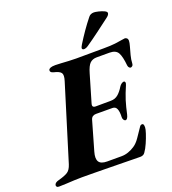

<svg xmlns="http://www.w3.org/2000/svg" viewBox="-208 -977 983 1097"><g transform="rotate(-20 284.0 -428.5)"><path d="M-38.3 5Q-47.9 5 -51.4 0.4Q-55 -4.1 -54.1 -10.1Q-50.9 -24.6 -26.3 -30.6Q12.2 -41 30 -52.6Q47.8 -64.2 57.8 -95.7L198.1 -550.6Q208.8 -584.6 199.5 -598.1Q190.2 -611.6 156 -619.3Q144.3 -622.1 140 -627.7Q135.8 -633.4 137.4 -639.5Q139 -646.4 148.9 -650.5Q158.9 -654.6 179.1 -654.6Q192 -654.6 213.7 -653.2Q235.4 -651.8 259.7 -650.5Q284 -649.2 304.2 -649.2L469.3 -650Q514.4 -650 541.7 -653.3Q569 -656.6 583.7 -659.6Q598.5 -662.5 603.8 -662.5Q611.1 -662.5 616.6 -657.1Q622.2 -651.8 622.2 -642.1Q622.2 -630.3 615.8 -608.3Q609.4 -586.2 602.8 -561.2Q596.2 -536.1 595.5 -513.7Q595.3 -503.7 589.8 -498.8Q584.3 -493.9 579.3 -493.9Q575.1 -493.9 570.4 -498.4Q565.6 -502.9 564.2 -512.3Q559 -568.1 545.5 -591.8Q532.1 -615.4 493.7 -615.4H416Q391.2 -615.4 375.4 -600.7Q359.7 -586 347.3 -542.8L299.2 -379.2Q294.8 -365.3 299.4 -359.5Q304.1 -353.7 316.8 -353.9L408 -354.5Q434 -354.6 452.4 -370.5Q470.7 -386.3 486 -412Q491.4 -420.8 499.5 -426.5Q507.6 -432.3 514.1 -432.3Q519.6 -432.3 521.8 -425.9Q523.9 -419.4 518.9 -408.4Q509.9 -387.3 502.2 -367.8Q494.5 -348.3 488.6 -329.4Q482.6 -310.1 477.7 -290.5Q472.8 -271 467.8 -248.2Q464.4 -234.6 459.6 -228Q454.9 -221.4 449.9 -221.4Q442.7 -221.4 437.8 -229.1Q432.8 -236.9 433.6 -246Q435.3 -277.8 428 -295.2Q420.8 -312.6 402.2 -312.6L301.9 -313Q289.9 -313 281.5 -307.2Q273.1 -301.5 269.5 -288.5L219.3 -113.9Q207.8 -74.4 219.6 -55.1Q231.4 -35.8 269.7 -35.8H356.7Q377.6 -35.8 398.3 -43Q419 -50.2 436.7 -62Q457.4 -75.5 475.3 -101.6Q493.3 -127.8 511.2 -154.5Q516 -162.2 519.6 -164.9Q523.2 -167.6 529.2 -167.6Q535 -167.6 537.2 -162.3Q539.5 -156.9 539.5 -145.2Q539.5 -134.5 531.2 -109.4Q523 -84.2 510.7 -56.1Q498.4 -28 484.9 -9.4Q479.7 -1.9 472.2 1.1Q464.7 4.2 456 4.2Q445.3 4.2 416.9 3.7Q388.5 3.2 349.4 2.6Q310.4 2 266.5 1.4Q222.7 0.8 179.7 0.3Q136.7 -0.2 102.2 -0.2Q81.4 -0.2 56.5 0.9Q31.5 2 7 3.5Q-17.4 5 -38.3 5ZM366.3 -683.9Q355.4 -683.9 353.7 -691.5Q352.9 -698.5 362 -713.1Q384.1 -748.8 406.9 -781.7Q429.7 -814.6 456.2 -847.7Q467.7 -862.3 489 -862.3Q496.8 -862.3 515.3 -858.1Q533.8 -853.8 549 -846.8Q564.2 -839.7 563.4 -831.1Q562.6 -820 546.3 -808Q509.9 -780.4 469 -749.8Q428.1 -719.2 390.9 -693.7Q382.2 -687.9 375.7 -685.9Q369.1 -683.9 366.3 -683.9Z"/></g></svg>

Font: EB Garamond
Style: Italic
Weight: 400
Italic angle: -17.2°
Designer: Georg Duffner and Octavio Pardo
Foundry: Georg Duffner
Version: Version 1.001